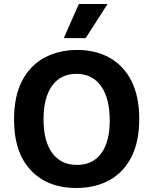

<svg xmlns="http://www.w3.org/2000/svg" viewBox="-20 -923 764 957"><path d="M360 14Q217 14 133.5 -74.5Q50 -163 50 -327Q50 -444 90.5 -521Q131 -598 202.5 -636Q274 -674 365 -674Q458 -674 527.5 -634.5Q597 -595 635.5 -518.5Q674 -442 674 -330Q674 -217 635 -140.5Q596 -64 525.5 -25Q455 14 360 14ZM364 -101Q442 -101 484.5 -158.5Q527 -216 527 -322Q527 -433 483.5 -494Q440 -555 361 -555Q283 -555 240 -496Q197 -437 197 -328Q197 -219 240.5 -160Q284 -101 364 -101ZM407 -733H298L373 -903H516Z"/></svg>

Font: Bricolage Grotesque 12pt Bricolage Grotesque 10pt Regular
Style: Bold
Weight: 700
Designer: Mathieu Triay
Foundry: Atelier Triay
Version: Version 1.001; ttfautohint (v1.8.4.7-5d5b);gftools[0.9.33.de